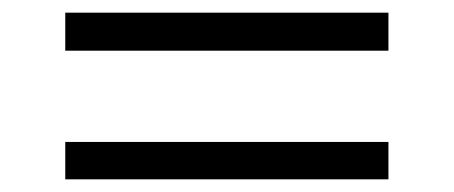

<svg xmlns="http://www.w3.org/2000/svg" viewBox="-20 -455 716 303"><path d="M593 -435V-375H83V-435ZM593 -231V-172H83V-231Z"/></svg>

Font: A Bank Premium Light
Style: Regular
Weight: 300
Designer: Ninad Kale (Devanagari), Jonny Pinhorn (Latin), Htun Naung (Myanmar)
Foundry: Indian Type Foundry
Version: 4.004